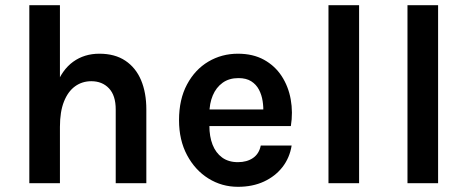

<svg xmlns="http://www.w3.org/2000/svg" viewBox="-20 -706 1802 740"><path d="M426 0V-284Q426 -338 400 -365.5Q374 -393 332 -393Q296.5 -393 269.2 -373.2Q242 -353.5 226.5 -314.5Q211 -275.5 211 -217H172Q172 -311.5 195.5 -374.2Q219 -437 262 -468Q305 -499 363 -499Q423 -499 463.2 -472Q503.5 -445 523.8 -396.8Q544 -348.5 544 -284V0ZM93 0V-686H211V0Z M897 14Q835 14 783.5 -18Q732 -50 701 -108Q670 -166 670 -243Q670 -323 700.8 -380.5Q731.5 -438 783 -468.5Q834.5 -499 897 -499Q955 -499 997.2 -475.8Q1039.5 -452.5 1065.5 -412.8Q1091.5 -373 1100.5 -323Q1109.5 -273 1101 -220H764V-284H1017.5L994.5 -269Q996 -292.5 992.2 -316.5Q988.5 -340.5 978 -360.5Q967.5 -380.5 948.2 -392.8Q929 -405 899 -405Q863 -405 838 -387Q813 -369 800 -338Q787 -307 787 -268V-221Q787 -180 799.2 -148.5Q811.5 -117 836 -99Q860.5 -81 897 -81Q931.5 -81 955 -97Q978.5 -113 985 -145H1104Q1096.5 -98 1068.8 -62.2Q1041 -26.5 997.2 -6.2Q953.5 14 897 14Z M1246 0V-686H1364V0Z M1550.5 0V-686H1668.5V0Z"/></svg>

Font: Karla ExtraLight
Style: Bold
Weight: 700
Version: Version 2.001